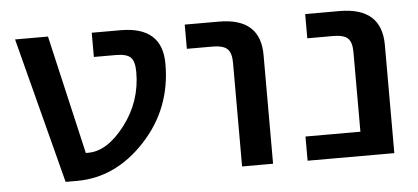

<svg xmlns="http://www.w3.org/2000/svg" viewBox="-42 -604 1494 687"><g transform="rotate(-5 705.0 -260.5)"><path d="M454.1 -368.2Q454.1 -407.2 439.5 -421.4Q424.8 -435.5 386.7 -435.5H307.6V-522.5H411.1Q561.5 -522.5 560.5 -387.7Q560.5 -227.5 454.1 -113.3Q347.7 1 209 1H168L32.2 -522.5H150.4L249 -95.7H257.8Q326.2 -95.7 390.1 -179.2Q454.1 -262.7 454.1 -368.2Z M641.6 -435.5V-522.5H764.6Q914.1 -522.5 913.1 -387.7V1H801.8V-372.1Q801.8 -407.2 786.6 -421.4Q771.5 -435.5 733.4 -435.5Z M1037.1 1V-85.9H1234.4V-372.1Q1234.4 -408.2 1219.2 -421.9Q1204.1 -435.5 1167 -435.5H1074.2V-522.5H1197.3Q1348.6 -522.5 1348.6 -387.7V1Z"/></g></svg>

Font: Gen Shin Gothic Medium
Style: Regular
Weight: 500
Designer: [Source Han Sans]
Ryoko NISHIZUKA  (kana & ideographs); Paul D. Hunt (Latin, Greek & Cyrillic); Wenlong ZHANG  (bopomofo
Version: Version 1.002.20150607